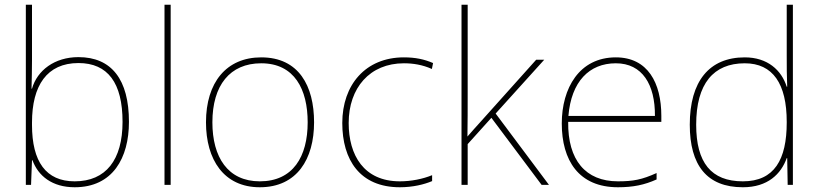

<svg xmlns="http://www.w3.org/2000/svg" viewBox="-20 -780 3454 810"><path d="M115 -525V-760H89V0H111L115 -104H117C141 -38 200 10 295 10C456 10 524 -114 524 -266C524 -444 451 -539 311 -539C210 -539 137 -483 115 -406H113C114 -439 115 -493 115 -525ZM311 -514C435 -514 497 -430 497 -266C497 -106 427 -15 295 -15C174 -15 115 -98 115 -253V-263C115 -419 178 -514 311 -514Z M700 0V-760H674V0Z M1305 -264C1305 -417 1241 -538 1082 -538C935 -538 849 -432 849 -264C849 -107 924 10 1076 10C1233 10 1305 -109 1305 -264ZM876 -264C876 -420 950 -513 1082 -513C1223 -513 1278 -402 1278 -264C1278 -119 1216 -15 1076 -15C941 -15 876 -117 876 -264Z M1667 10C1722 10 1770 -2 1803 -16V-41C1764 -25 1715 -15 1667 -15C1515 -15 1451 -125 1451 -261C1451 -409 1540 -513 1684 -513C1722 -513 1762 -507 1802 -489L1807 -514C1770 -530 1732 -538 1684 -538C1522 -538 1424 -422 1424 -261C1424 -106 1498 10 1667 10Z M1953 -385V-760H1927V0H1953V-172L2053 -283L2265 0H2296L2071 -301L2276 -528H2242L2009 -268C1987 -244 1974 -229 1952 -204C1953 -267 1953 -321 1953 -385Z M2578 -538C2424 -538 2350 -408 2350 -259C2350 -104 2421 10 2587 10C2651 10 2699 0 2750 -23V-50C2688 -22 2651 -15 2587 -15C2450 -15 2375 -105 2377 -266H2770V-291C2770 -430 2713 -538 2578 -538ZM2578 -513C2690 -513 2744 -423 2743 -291H2378C2390 -436 2466 -513 2578 -513Z M3114 10C3219 10 3275 -46 3299 -113H3301L3303 0H3325V-760H3299V-543C3299 -501 3299 -459 3301 -414H3299C3277 -484 3218 -538 3122 -538C2972 -538 2890 -437 2890 -254C2890 -83 2962 10 3114 10ZM3114 -15C2980 -15 2917 -94 2917 -254C2917 -427 2990 -513 3122 -513C3241 -513 3299 -426 3299 -266V-263C3299 -107 3247 -15 3114 -15Z"/></svg>

Font: Noto Sans Canadian Aboriginal Thin
Style: Regular
Weight: 100
Designer: Monotype Design Team, Typotheque's Kevin King
Foundry: Monotype Imaging Inc.
Version: Version 2.004